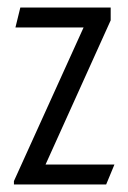

<svg xmlns="http://www.w3.org/2000/svg" viewBox="-20 -490 341 510"><path d="M17 -9 202 -417H21L34 -470H274V-436L101 -53H284L262 0H17Z"/></svg>

Font: Smooch Sans Thin Medium
Style: Regular
Weight: 500
Version: Version 1.010